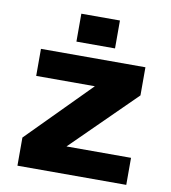

<svg xmlns="http://www.w3.org/2000/svg" viewBox="-82 -797 774 867"><g transform="rotate(10 305.5 -363.0)"><path d="M56 0V-129L338 -414H69V-538H548V-409L259 -124H555V0ZM221 -598V-726H398V-598Z"/></g></svg>

Font: Geist ExtBd
Style: Regular
Weight: 400
Designer: Basement.studio, Andrés Briganti, Mateo Zaragoza
Foundry: Basement.studio, Vercel, Andrés Briganti, Guido Ferreyra, Mateo Zaragoza
Version: Version 1.401